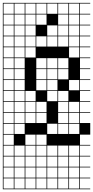

<svg xmlns="http://www.w3.org/2000/svg" viewBox="-20 -1025 655 1352"><path d="M0 307.7V-1004.8H615.4V-1000H543.3V-927.9H615.4V-923.1H543.3V-851H615.4V-846.2H543.3V-774H615.4V-769.2H543.3V-697.1H615.4V-692.3H543.3V-620.2H615.4V-615.4H543.3V-543.3H615.4V-538.5H543.3V-466.3H615.4V-461.5H543.3V-389.4H615.4V-384.6H543.3V-312.5H615.4V-307.7H543.3V-235.6H615.4V-230.8H543.3V-158.7H615.4V-76.9H543.3V-4.8H615.4V0H543.3V72.1H615.4V76.9H543.3V149H615.4V153.8H543.3V226H615.4V230.8H543.3V302.9H615.4V307.7ZM466.3 -927.9H538.5V-1000H466.3ZM389.4 -927.9H461.5V-1000H389.4ZM81.7 -927.9H153.8V-1000H81.7ZM312.5 -927.9H384.6V-1000H312.5ZM235.6 -927.9H307.7V-1000H235.6ZM158.7 -927.9H230.8V-1000H158.7ZM4.8 -927.9H76.9V-1000H4.8ZM466.3 -851H538.5V-923.1H466.3ZM81.7 -851H153.8V-923.1H81.7ZM389.4 -851H461.5V-923.1H389.4ZM158.7 -851H230.8V-923.1H158.7ZM4.8 -851H76.9V-923.1H4.8ZM235.6 -851H307.7V-923.1H235.6ZM466.3 -774H538.5V-846.2H466.3ZM81.7 -774H153.8V-846.2H81.7ZM389.4 -774H461.5V-846.2H389.4ZM312.5 -774H384.6V-846.2H312.5ZM158.7 -774H230.8V-846.2H158.7ZM4.8 -774H76.9V-846.2H4.8ZM235.6 -697.1H307.7V-769.2H235.6ZM4.8 -697.1H76.9V-769.2H4.8ZM312.5 -697.1H384.6V-769.2H312.5ZM158.7 -697.1H230.8V-769.2H158.7ZM389.4 -697.1H461.5V-769.2H389.4ZM466.3 -697.1H538.5V-769.2H466.3ZM81.7 -697.1H153.8V-769.2H81.7ZM4.8 -620.2H76.9V-692.3H4.8ZM158.7 -620.2H230.8V-692.3H158.7ZM466.3 -620.2H538.5V-692.3H466.3ZM81.7 -620.2H153.8V-692.3H81.7ZM153.8 -615.4H81.7V-543.3H153.8ZM389.4 -543.3H461.5V-615.4H389.4ZM312.5 -543.3H384.6V-615.4H312.5ZM4.8 -543.3H76.9V-615.4H4.8ZM235.6 -543.3H307.7V-615.4H235.6ZM389.4 -466.3H461.5V-538.5H389.4ZM4.8 -466.3H76.9V-538.5H4.8ZM312.5 -466.3H384.6V-538.5H312.5ZM235.6 -466.3H307.7V-538.5H235.6ZM81.7 -466.3H153.8V-538.5H81.7ZM81.7 -389.4H153.8V-461.5H81.7ZM466.3 -389.4H538.5V-461.5H466.3ZM4.8 -389.4H76.9V-461.5H4.8ZM312.5 -389.4H384.6V-461.5H312.5ZM235.6 -389.4H307.7V-461.5H235.6ZM312.5 -312.5H384.6V-384.6H312.5ZM389.4 -312.5H461.5V-384.6H389.4ZM4.8 -312.5H76.9V-384.6H4.8ZM81.7 -312.5H153.8V-384.6H81.7ZM158.7 -312.5H230.8V-384.6H158.7ZM158.7 -235.6H230.8V-307.7H158.7ZM4.8 -235.6H76.9V-307.7H4.8ZM389.4 -235.6H461.5V-307.7H389.4ZM235.6 -235.6H307.7V-307.7H235.6ZM81.7 -235.6H153.8V-307.7H81.7ZM466.3 -235.6H538.5V-307.7H466.3ZM4.8 -158.7H76.9V-230.8H4.8ZM235.6 -158.7H307.7V-230.8H235.6ZM389.4 -158.7H461.5V-230.8H389.4ZM81.7 -158.7H153.8V-230.8H81.7ZM466.3 -158.7H538.5V-230.8H466.3ZM158.7 -158.7H230.8V-230.8H158.7ZM4.8 -81.7H76.9V-153.8H4.8ZM312.5 -81.7H384.6V-153.8H312.5ZM466.3 -81.7H538.5V-153.8H466.3ZM389.4 -81.7H461.5V-153.8H389.4ZM81.7 -81.7H153.8V-153.8H81.7ZM158.7 -4.8H230.8V-76.9H158.7ZM235.6 -4.8H307.7V-76.9H235.6ZM4.8 -4.8H76.9V-76.9H4.8ZM312.5 72.1H384.6V0H312.5ZM158.7 72.1H230.8V0H158.7ZM4.8 72.1H76.9V0H4.8ZM466.3 72.1H538.5V0H466.3ZM389.4 72.1H461.5V0H389.4ZM235.6 72.1H307.7V0H235.6ZM81.7 72.1H153.8V0H81.7ZM81.7 149H153.8V76.9H81.7ZM312.5 149H384.6V76.9H312.5ZM158.7 149H230.8V76.9H158.7ZM389.4 149H461.5V76.9H389.4ZM466.3 149H538.5V76.9H466.3ZM4.8 149H76.9V76.9H4.8ZM235.6 149H307.7V76.9H235.6ZM389.4 226H461.5V153.8H389.4ZM466.3 226H538.5V153.8H466.3ZM158.7 226H230.8V153.8H158.7ZM312.5 226H384.6V153.8H312.5ZM81.7 226H153.8V153.8H81.7ZM235.6 226H307.7V153.8H235.6ZM4.8 226H76.9V153.8H4.8ZM466.3 302.9H538.5V230.8H466.3ZM158.7 302.9H230.8V230.8H158.7ZM389.4 302.9H461.5V230.8H389.4ZM312.5 302.9H384.6V230.8H312.5ZM81.7 302.9H153.8V230.8H81.7ZM4.8 302.9H76.9V230.8H4.8ZM235.6 302.9H307.7V230.8H235.6Z"/></svg>

Font: Jacquarda Bastarda 9 Charted
Style: Regular
Weight: 400
Designer: Sarah Cadigan-Fried
Version: Version 1.000; ttfautohint (v1.8.4.7-5d5b)